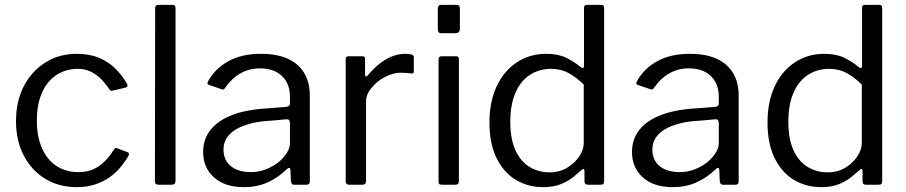

<svg xmlns="http://www.w3.org/2000/svg" viewBox="-20 -762 3737 792"><path d="M297 -540Q349 -540 388.5 -523.5Q428 -507 456.5 -478.5Q485 -450 504 -416Q510 -404 499 -401L444 -388Q437 -385 431 -394Q411 -423 391.5 -441Q372 -459 350 -468.5Q328 -478 302 -478Q251 -478 212.5 -452.5Q174 -427 153 -379Q132 -331 132 -265Q132 -198 153.5 -150Q175 -102 213.5 -77Q252 -52 304 -52Q352 -52 387 -76Q422 -100 451 -146Q454 -151 456.5 -151.5Q459 -152 464 -150L507 -134Q514 -131 511 -121Q496 -95 476 -71Q456 -47 429.5 -29Q403 -11 370 -0.5Q337 10 297 10Q223 10 166.5 -24.5Q110 -59 78 -120.5Q46 -182 46 -263Q46 -345 78.5 -407Q111 -469 167.5 -504.5Q224 -540 297 -540Z M704 -17Q704 -7 700 -3.5Q696 0 686 0H634Q619 0 619 -14L620 -728Q620 -742 632 -742H692Q704 -742 704 -729Z M1163 -64Q1126 -28 1082.5 -9Q1039 10 986 10Q908 10 863 -30Q818 -70 818 -135Q818 -188 848.5 -226.5Q879 -265 937.5 -287.5Q996 -310 1082 -315L1160 -321Q1167 -322 1171.5 -325Q1176 -328 1176 -336V-363Q1176 -417 1143 -448.5Q1110 -480 1052 -480Q1009 -480 973 -460Q937 -440 909 -400Q906 -395 903 -393.5Q900 -392 894 -394L841 -412Q837 -414 836 -417Q835 -420 839 -428Q868 -480 923 -510Q978 -540 1056 -540Q1123 -540 1167.5 -519.5Q1212 -499 1235 -460.5Q1258 -422 1258 -369V-15Q1258 -6 1254.5 -3Q1251 0 1244 0H1193Q1187 0 1183.5 -4.5Q1180 -9 1180 -16L1178 -62Q1176 -76 1163 -64ZM1176 -254Q1176 -271 1162 -270L1096 -264Q1050 -262 1014 -252.5Q978 -243 953 -228Q928 -213 915 -192.5Q902 -172 902 -145Q902 -101 932.5 -76.5Q963 -52 1015 -52Q1047 -52 1076.5 -63.5Q1106 -75 1129 -93Q1151 -112 1163.5 -132Q1176 -152 1176 -171V-254Z M1420 0Q1413 0 1409.5 -3.5Q1406 -7 1406 -13V-517Q1406 -530 1417 -530H1475Q1486 -530 1486 -519V-454Q1486 -448 1489 -447Q1492 -446 1497 -451Q1523 -482 1548.5 -501.5Q1574 -521 1600 -530.5Q1626 -540 1652 -540Q1687 -540 1687 -527V-467Q1687 -457 1678 -459Q1669 -460 1657.5 -461Q1646 -462 1633 -462Q1611 -462 1586 -452.5Q1561 -443 1539.5 -426Q1518 -409 1504 -388Q1490 -367 1490 -346V-15Q1490 0 1475 0H1420Z M1873 -17Q1873 -7 1869.5 -3.5Q1866 0 1855 0H1804Q1795 0 1792 -3Q1789 -6 1789 -14V-516Q1789 -530 1801 -530H1862Q1873 -530 1873 -517ZM1877 -644Q1877 -625 1859 -625H1801Q1792 -625 1789 -629.5Q1786 -634 1786 -642V-726Q1786 -742 1800 -742H1863Q1877 -742 1877 -727Z M2405 0Q2398 0 2394.5 -3.5Q2391 -7 2391 -14V-56Q2391 -64 2387.5 -65Q2384 -66 2378 -60Q2367 -50 2346.5 -33Q2326 -16 2295 -3Q2264 10 2221 10Q2158 10 2108 -20Q2058 -50 2028.5 -109.5Q1999 -169 1999 -257Q1999 -342 2028.5 -405.5Q2058 -469 2111.5 -504.5Q2165 -540 2233 -540Q2282 -540 2315 -524Q2348 -508 2373 -487Q2382 -480 2385.5 -481.5Q2389 -483 2389 -494V-729Q2389 -742 2400 -742H2461Q2472 -742 2472 -729V-16Q2472 -7 2469 -3.5Q2466 0 2456 0H2405ZM2388 -413Q2357 -444 2325 -461Q2293 -478 2253 -478Q2205 -478 2166.5 -453.5Q2128 -429 2106.5 -380Q2085 -331 2085 -260Q2085 -187 2107 -140.5Q2129 -94 2166 -72.5Q2203 -51 2247 -51Q2288 -51 2319.5 -70Q2351 -89 2369.5 -117Q2388 -145 2388 -172V-413Z M2932 -64Q2895 -28 2851.5 -9Q2808 10 2755 10Q2677 10 2632 -30Q2587 -70 2587 -135Q2587 -188 2617.5 -226.5Q2648 -265 2706.5 -287.5Q2765 -310 2851 -315L2929 -321Q2936 -322 2940.5 -325Q2945 -328 2945 -336V-363Q2945 -417 2912 -448.5Q2879 -480 2821 -480Q2778 -480 2742 -460Q2706 -440 2678 -400Q2675 -395 2672 -393.5Q2669 -392 2663 -394L2610 -412Q2606 -414 2605 -417Q2604 -420 2608 -428Q2637 -480 2692 -510Q2747 -540 2825 -540Q2892 -540 2936.5 -519.5Q2981 -499 3004 -460.5Q3027 -422 3027 -369V-15Q3027 -6 3023.5 -3Q3020 0 3013 0H2962Q2956 0 2952.5 -4.5Q2949 -9 2949 -16L2947 -62Q2945 -76 2932 -64ZM2945 -254Q2945 -271 2931 -270L2865 -264Q2819 -262 2783 -252.5Q2747 -243 2722 -228Q2697 -213 2684 -192.5Q2671 -172 2671 -145Q2671 -101 2701.5 -76.5Q2732 -52 2784 -52Q2816 -52 2845.5 -63.5Q2875 -75 2898 -93Q2920 -112 2932.5 -132Q2945 -152 2945 -171V-254Z M3552 0Q3545 0 3541.5 -3.5Q3538 -7 3538 -14V-56Q3538 -64 3534.5 -65Q3531 -66 3525 -60Q3514 -50 3493.5 -33Q3473 -16 3442 -3Q3411 10 3368 10Q3305 10 3255 -20Q3205 -50 3175.5 -109.5Q3146 -169 3146 -257Q3146 -342 3175.5 -405.5Q3205 -469 3258.5 -504.5Q3312 -540 3380 -540Q3429 -540 3462 -524Q3495 -508 3520 -487Q3529 -480 3532.5 -481.5Q3536 -483 3536 -494V-729Q3536 -742 3547 -742H3608Q3619 -742 3619 -729V-16Q3619 -7 3616 -3.5Q3613 0 3603 0H3552ZM3535 -413Q3504 -444 3472 -461Q3440 -478 3400 -478Q3352 -478 3313.5 -453.5Q3275 -429 3253.5 -380Q3232 -331 3232 -260Q3232 -187 3254 -140.5Q3276 -94 3313 -72.5Q3350 -51 3394 -51Q3435 -51 3466.5 -70Q3498 -89 3516.5 -117Q3535 -145 3535 -172V-413Z"/></svg>

Font: Libre Franklin
Style: Regular
Weight: 400
Designer: Pablo Impallari, Rodrigo Fuenzalida, Nhung Nguyen
Foundry: Impallari Type
Version: Version 3.000